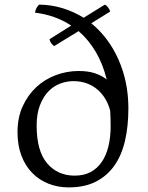

<svg xmlns="http://www.w3.org/2000/svg" viewBox="-20 -792 644 833"><path d="M376 -691Q452 -629 494.5 -532.5Q537 -436 537 -322Q537 -245 522.5 -182Q508 -119 476.5 -74Q445 -29 396 -4Q347 21 278 21Q231 21 190.5 5Q150 -11 120 -41.5Q90 -72 73 -116.5Q56 -161 56 -219Q56 -282 78.5 -331Q101 -380 137.5 -414Q174 -448 222 -466Q270 -484 321 -484Q363 -484 392.5 -474Q422 -464 443 -447Q426 -516 394.5 -568.5Q363 -621 321 -657L215 -592Q208 -597 202 -605Q196 -613 195 -622L289 -681Q254 -704 214.5 -718Q175 -732 132 -737Q135 -759 150 -772Q205 -771 253 -756Q301 -741 343 -715L435 -772Q443 -768 449.5 -759Q456 -750 458 -742ZM460 -244Q460 -262 459.5 -278.5Q459 -295 458 -312Q451 -339 437.5 -362Q424 -385 404 -402.5Q384 -420 357.5 -430Q331 -440 298 -440Q270 -440 241.5 -429.5Q213 -419 190.5 -396Q168 -373 153.5 -336Q139 -299 139 -247Q139 -137 184.5 -83.5Q230 -30 304 -30Q344 -30 373 -45.5Q402 -61 421.5 -89.5Q441 -118 450.5 -157.5Q460 -197 460 -244Z"/></svg>

Font: Gotu
Style: Regular
Weight: 400
Designer: Sarang Kulkarni & Kailash Malviya
Foundry: Ek Type
Version: Version 2.320;hotconv 1.0.109;makeotfexe 2.5.65596; ttfautoh